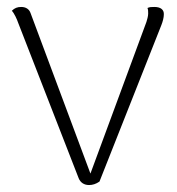

<svg xmlns="http://www.w3.org/2000/svg" viewBox="-20 -523 510 552"><path d="M424 -503C416 -503 410 -503 404 -500C406 -496 406 -489 406 -484C406 -477 403 -466 401 -460L240 -24L68 -485C64 -497 54 -503 41 -503C30 -503 22 -500 14 -492C21 -485 29 -467 32 -458L206 -11C211 2 222 9 236 9C246 9 256 6 266 -1L444 -451C448 -461 451 -473 451 -481C452 -495 442 -503 424 -503Z"/></svg>

Font: Arima Koshi ExtraLight
Style: Regular
Weight: 275
Designer: Joana Correia and Natanael Gama
Foundry: NDISCOVER
Version: Version 1.019;PS 001.019;hotconv 1.0.88;makeotf.lib2.5.64775